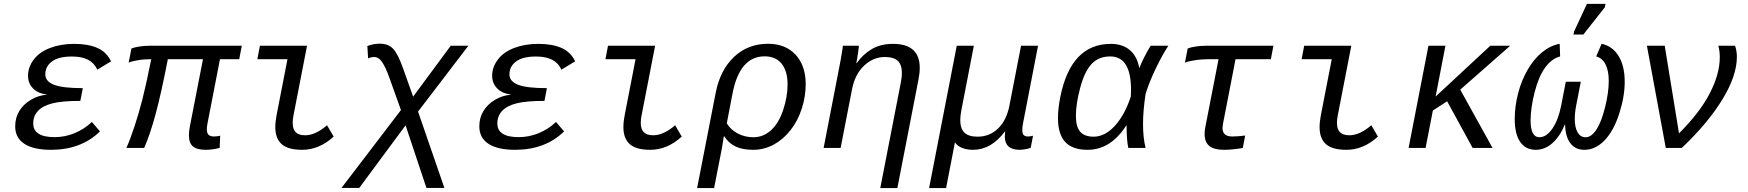

<svg xmlns="http://www.w3.org/2000/svg" viewBox="-20 -765 9041 993"><path d="M262.7 -55.7Q315.4 -55.7 366 -76.4Q416.5 -97.2 455.1 -134.3L497.1 -85.4Q399.4 9.8 244.1 9.8Q153.3 9.8 106 -21.2Q58.6 -52.2 58.6 -111.3Q58.6 -157.2 80.8 -192.4Q103 -227.5 140.9 -249.5Q178.7 -271.5 221.7 -275.4V-276.4Q177.2 -281.2 151.1 -307.6Q125 -334 125 -373Q125 -418 154.5 -457Q184.1 -496.1 239.3 -517.1Q294.4 -538.1 363.8 -538.1Q436 -538.1 483.6 -517.1Q531.2 -496.1 554.2 -447.8L483.4 -404.8Q467.3 -439.5 435.1 -456.1Q402.8 -472.7 351.6 -472.7Q282.7 -472.7 248.5 -447Q214.4 -421.4 214.4 -380.4Q214.4 -344.2 259 -326.7Q303.7 -309.1 408.2 -309.1L395.5 -243.2Q301.8 -243.2 252 -230.7Q202.1 -218.3 177 -191.9Q151.9 -165.5 151.9 -126.5Q151.9 -55.7 262.7 -55.7Z M1117.7 -459 1053.7 -129.9Q1049.8 -110.4 1049.8 -97.2Q1049.8 -74.7 1059.6 -66.9Q1069.3 -59.1 1085.9 -59.1Q1100.6 -59.1 1118.7 -63L1116.2 0Q1077.1 9.8 1044.4 9.8Q998.5 9.8 977.8 -7.8Q957 -25.4 957 -64.9Q957 -84.5 961.9 -110.8L1029.8 -459H848.1Q814 -283.2 785.2 -176.3Q756.3 -69.3 725.6 0H633.8Q654.3 -46.4 676 -112.3Q697.8 -178.2 716.6 -251.7Q735.4 -325.2 762.2 -459Q724.6 -459 692.1 -453.4Q659.7 -447.8 645.5 -440.9L659.7 -514.2Q673.8 -520 699.5 -524.2Q725.1 -528.3 751.5 -528.3H1230.5L1217.3 -459Z M1493.7 -129.9Q1493.7 -96.2 1509.8 -80.8Q1525.9 -65.4 1558.1 -65.4Q1611.3 -65.4 1671.4 -117.2L1705.6 -58.6Q1630.9 9.8 1543 9.8Q1469.7 9.8 1436.8 -19.5Q1403.8 -48.8 1403.8 -107.9Q1403.8 -134.8 1410.6 -170.4L1466.8 -459H1311L1324.2 -528.3H1567.9L1498 -168.9Q1493.7 -147 1493.7 -129.9Z M2077.6 -116.7 1837.9 207H1746.1L2053.7 -195.8L1993.7 -363.3Q1975.1 -415.5 1957 -442.9Q1939 -470.2 1914.6 -470.2Q1899.4 -470.2 1883.8 -462.9L1879.9 -526.9Q1911.6 -539.1 1944.8 -539.1Q1988.3 -539.1 2013.4 -512.5Q2038.6 -485.8 2065.4 -409.2L2116.7 -265.1L2311 -528.3H2402.3L2142.1 -188L2278.3 207H2185.5Z M2663.1 -55.7Q2715.8 -55.7 2766.4 -76.4Q2816.9 -97.2 2855.5 -134.3L2897.5 -85.4Q2799.8 9.8 2644.5 9.8Q2553.7 9.8 2506.3 -21.2Q2459 -52.2 2459 -111.3Q2459 -157.2 2481.2 -192.4Q2503.4 -227.5 2541.3 -249.5Q2579.1 -271.5 2622.1 -275.4V-276.4Q2577.6 -281.2 2551.5 -307.6Q2525.4 -334 2525.4 -373Q2525.4 -418 2554.9 -457Q2584.5 -496.1 2639.6 -517.1Q2694.8 -538.1 2764.2 -538.1Q2836.4 -538.1 2884 -517.1Q2931.6 -496.1 2954.6 -447.8L2883.8 -404.8Q2867.7 -439.5 2835.4 -456.1Q2803.2 -472.7 2752 -472.7Q2683.1 -472.7 2648.9 -447Q2614.7 -421.4 2614.7 -380.4Q2614.7 -344.2 2659.4 -326.7Q2704.1 -309.1 2808.6 -309.1L2795.9 -243.2Q2702.1 -243.2 2652.3 -230.7Q2602.5 -218.3 2577.4 -191.9Q2552.2 -165.5 2552.2 -126.5Q2552.2 -55.7 2663.1 -55.7Z M3293.9 -129.9Q3293.9 -96.2 3310.1 -80.8Q3326.2 -65.4 3358.4 -65.4Q3411.6 -65.4 3471.7 -117.2L3505.9 -58.6Q3431.2 9.8 3343.3 9.8Q3270 9.8 3237.1 -19.5Q3204.1 -48.8 3204.1 -107.9Q3204.1 -134.8 3210.9 -170.4L3267.1 -459H3111.3L3124.5 -528.3H3368.2L3298.3 -168.9Q3293.9 -147 3293.9 -129.9Z M3875 9.8Q3821.8 9.8 3785.9 -6.6Q3750 -22.9 3725.6 -60.1H3723.6L3713.9 0L3673.3 207.5H3585.4L3681.2 -283.7Q3704.1 -402.3 3776.1 -470.5Q3848.1 -538.6 3952.6 -538.6Q4042 -538.6 4094.5 -482.2Q4147 -425.8 4147 -329.1Q4147 -267.1 4127 -204.1Q4106.9 -141.1 4069.3 -92.8Q4031.7 -44.4 3981.7 -17.3Q3931.6 9.8 3875 9.8ZM4053.2 -328.1Q4053.2 -397.5 4022.5 -435.5Q3991.7 -473.6 3934.6 -473.6Q3805.7 -473.6 3768.6 -281.7L3738.8 -127Q3759.8 -92.8 3796.6 -74Q3833.5 -55.2 3876.5 -55.2Q3927.7 -55.2 3967.5 -91.3Q4007.3 -127.4 4030.3 -195.8Q4053.2 -264.2 4053.2 -328.1Z M4532.7 207.5 4639.2 -339.4Q4644.5 -367.7 4644.5 -387.2Q4644.5 -430.2 4623.3 -450.2Q4602.1 -470.2 4557.1 -470.2Q4496.6 -470.2 4449.5 -426Q4402.3 -381.8 4387.2 -306.2L4327.6 0H4239.7L4320.3 -415.5Q4323.7 -432.1 4326.9 -450.4Q4330.1 -468.8 4332.8 -485.1Q4335.4 -501.5 4337.4 -513.2Q4339.4 -524.9 4339.4 -528.3H4422.4Q4422.4 -525.4 4418.2 -495.4Q4414.1 -465.3 4408.7 -438H4410.2Q4443.4 -484.4 4488.8 -511.2Q4534.2 -538.1 4598.6 -538.1Q4736.8 -538.1 4736.8 -414.1Q4736.8 -386.2 4730 -352.1L4621.1 207.5Z M4785.2 207.5 4928.2 -528.3H5016.6L4951.7 -193.4Q4946.3 -162.1 4946.3 -144Q4946.3 -100.6 4967.8 -79.3Q4989.3 -58.1 5035.6 -58.1Q5098.1 -58.1 5142.3 -100.8Q5186.5 -143.6 5201.2 -222.2L5260.7 -528.3H5348.6L5271.5 -129.9Q5267.1 -107.9 5267.1 -93.8Q5267.1 -73.2 5274.9 -66.2Q5282.7 -59.1 5295.9 -59.1Q5308.6 -59.1 5322.8 -63L5310.5 0Q5276.4 9.8 5253.4 9.8Q5176.8 9.8 5176.8 -59.6L5178.7 -85H5177.2Q5106.4 9.8 5012.7 9.8Q4980 9.8 4955.3 -0.2Q4930.7 -10.3 4918.9 -28.8L4873 207.5Z M5804.7 -115.7Q5724.1 9.8 5605 9.8Q5526.4 9.8 5489 -30.8Q5451.7 -71.3 5451.7 -154.8Q5451.7 -201.7 5463.4 -261.7Q5518.1 -538.1 5725.1 -538.1Q5785.2 -538.1 5823 -506.3Q5860.8 -474.6 5872.1 -413.6H5873Q5892.6 -464.8 5930.7 -528.3H6022.5Q5992.2 -482.9 5957 -409.7Q5921.9 -336.4 5904.8 -278.8Q5891.6 -192.4 5891.6 -124.5Q5891.6 -51.8 5904.8 0H5815.4Q5806.6 -41 5806.6 -115.7ZM5544.4 -165.5Q5544.4 -109.4 5566.7 -83.7Q5588.9 -58.1 5636.2 -58.1Q5694.8 -58.1 5746.3 -114.7Q5797.9 -171.4 5828.6 -266.6L5829.6 -299.3Q5829.6 -473.1 5722.2 -473.1Q5662.6 -473.1 5626 -434.6Q5589.4 -396 5566.9 -312Q5544.4 -228 5544.4 -165.5Z M6234.9 -459Q6194.3 -459 6157.7 -453.1Q6121.1 -447.3 6108.4 -440.9L6122.6 -514.2Q6136.7 -520 6162.4 -524.2Q6188 -528.3 6214.4 -528.3H6565.9L6552.7 -459H6370.1L6305.2 -125L6302.7 -103Q6302.7 -59.1 6353 -59.1Q6380.9 -59.1 6419.9 -64L6407.7 0Q6395.5 2.9 6366.2 6.3Q6336.9 9.8 6311.5 9.8Q6258.8 9.8 6234.4 -10.3Q6210 -30.3 6210 -71.8Q6210 -88.9 6214.4 -110.8L6282.2 -459Z M6894.5 -129.9Q6894.5 -96.2 6910.6 -80.8Q6926.8 -65.4 6959 -65.4Q7012.2 -65.4 7072.3 -117.2L7106.4 -58.6Q7031.7 9.8 6943.8 9.8Q6870.6 9.8 6837.6 -19.5Q6804.7 -48.8 6804.7 -107.9Q6804.7 -134.8 6811.5 -170.4L6867.7 -459H6711.9L6725.1 -528.3H6968.8L6898.9 -168.9Q6894.5 -147 6894.5 -129.9Z M7596.2 0 7464.4 -241.2 7390.6 -193.4 7353 0H7265.1L7367.7 -528.3H7455.6L7404.8 -265.6L7687.5 -528.3H7790.5L7532.2 -301.3L7699.2 0Z M8124.5 -150.4Q8124.5 -105.5 8139.2 -80.3Q8153.8 -55.2 8180.7 -55.2Q8210.4 -55.2 8236.3 -94.5Q8262.2 -133.8 8281.2 -210.2Q8300.3 -286.6 8300.3 -346.2Q8300.3 -399.4 8283.7 -431.9Q8267.1 -464.4 8235.4 -473.1L8263.2 -538.6Q8319.8 -526.4 8351.3 -475.1Q8382.8 -423.8 8382.8 -341.8Q8382.8 -265.1 8354.2 -176.5Q8325.7 -87.9 8278.6 -39.1Q8231.4 9.8 8174.3 9.8Q8127 9.8 8101.3 -24.7Q8075.7 -59.1 8074.7 -120.6H8072.8Q8048.8 -61 8009.8 -25.6Q7970.7 9.8 7922.4 9.8Q7870.6 9.8 7842.3 -31Q7814 -71.8 7814 -148.9Q7814 -214.8 7831.5 -282.5Q7849.1 -350.1 7880.9 -404.5Q7912.6 -459 7954.6 -493.9Q7996.6 -528.8 8046.4 -538.6L8048.8 -473.1Q8004.9 -461.9 7971.2 -415.5Q7937.5 -369.1 7916.7 -287.1Q7896 -205.1 7896 -142.6Q7896 -55.2 7941.4 -55.2Q7978.5 -55.2 8009.3 -100.6Q8040 -146 8054.2 -219.2L8078.1 -342.3H8155.8L8131.8 -219.2Q8124.5 -181.2 8124.5 -150.4ZM8117.7 -586.4 8121.1 -602.5 8187.5 -745.1H8283.7L8279.8 -727.1L8168.9 -586.4Z M8678.2 0H8595.2L8497.6 -528.3H8589.8L8663.6 -75.2Q8772 -183.6 8823.2 -283.2Q8874.5 -382.8 8874.5 -469.2Q8874.5 -501 8867.2 -528.3H8953.6Q8962.9 -501.5 8962.9 -470.7Q8962.9 -373.5 8888.2 -251Q8813.5 -128.4 8678.2 0Z"/></svg>

Font: Cousine
Style: Italic
Weight: 400
Italic angle: -12°
Monospace: yes
Designer: Steve Matteson
Foundry: Monotype Imaging Inc.
Version: Version 1.21